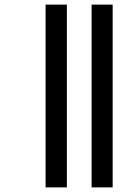

<svg xmlns="http://www.w3.org/2000/svg" viewBox="-20 -671 594 830"><path d="M177 139V-651H269V139ZM376 139V-651H467V139Z"/></svg>

Font: Noto Serif Telugu ExtraBold
Style: Regular
Weight: 800
Designer: Jelle Bosma - Monotype Design Team
Foundry: Monotype Imaging Inc.
Version: Version 2.005; ttfautohint (v1.8.4.7-5d5b)